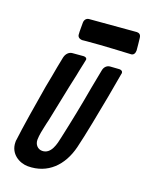

<svg xmlns="http://www.w3.org/2000/svg" viewBox="-179 -1055 887 1161"><g transform="rotate(20 265.0 -475.0)"><path d="M228 -813C284 -818 340 -822 396 -825L508 -831C523 -833 530 -846 530 -864C528 -890 525 -916 522 -942C520 -962 509 -969 494 -969L194 -944C178 -942 167 -929 167 -910V-867C167 -858 167 -848 168 -839V-836C169 -818 183 -811 198 -810ZM113 -603C107 -569 99 -524 88 -469C69 -359 40 -179 32 -107C32 -106 31 -104 31 -102V-93C31 -17 98 19 151 19C279 19 362 -67 393 -192C413 -272 445 -440 464 -542C473 -593 482 -644 491 -694C492 -699 493 -702 493 -704C493 -718 482 -722 471 -722L413 -718C392 -716 377 -701 373 -678C370 -663 367 -647 364 -631C359 -606 355 -582 350 -558C330 -443 307 -328 282 -214C273 -170 258 -98 200 -98C172 -98 151 -121 151 -152C151 -181 160 -221 165 -244V-243C167 -255 171 -270 175 -287L222 -517C228 -544 234 -571 240 -600L245 -626C250 -649 255 -673 260 -697C261 -701 262 -704 262 -707C262 -719 251 -722 241 -722C229 -721 182 -717 170 -716C149 -714 132 -696 127 -673V-674Z"/></g></svg>

Font: Bangerz
Style: Regular
Weight: 400
Designer: vernon adams
Foundry: Vernon Adams
Version: Version 2.10;December 28, 2023;FontCreator 13.0.0.2683 64-bi